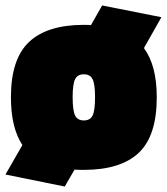

<svg xmlns="http://www.w3.org/2000/svg" viewBox="-25 -609 611 703"><path d="M502 -433Q549 -369 549 -253Q549 -111 482.5 -49Q416 13 282 13Q259 13 248 12L212 74L-5 30L57 -78Q15 -141 15 -253Q15 -393 81.5 -455.5Q148 -518 282 -518Q299 -518 308 -517L349 -589L566 -546ZM323 -253Q323 -301 314 -319Q305 -337 282 -337Q259 -337 250 -319Q241 -301 241 -253Q241 -204 250 -186Q259 -168 282 -168Q305 -168 314 -186Q323 -204 323 -253Z"/></svg>

Font: Cairo Black
Style: Regular
Weight: 900
Designer: Mohamed Gaber, Accademia di Belle Arti di Urbino and others
Foundry: Kief Type Foundry, Accademia di Belle Arti di Urbino and others
Version: Version 3.011